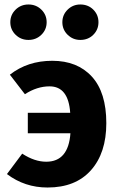

<svg xmlns="http://www.w3.org/2000/svg" viewBox="-20 -819 526 856"><path d="M164.5 -664Q141 -641 107 -641Q73 -641 49.5 -664Q26 -687 26 -720Q26 -753 49.5 -776Q73 -799 107 -799Q141 -799 164.5 -776Q188 -753 188 -720Q188 -687 164.5 -664ZM338 -641Q305 -641 281.5 -664Q258 -687 258 -720Q258 -753 281.5 -776Q305 -799 338 -799Q373 -799 396 -776Q419 -753 419 -720Q419 -687 396 -664Q373 -641 338 -641ZM213 -548Q325 -548 389.5 -477.5Q454 -407 454 -270Q454 -137 385.5 -60Q317 17 192 17Q90 17 11 -43L79 -134Q134 -98 186 -98Q285 -98 294 -225H104V-316H293Q285 -434 201 -434Q145 -434 91 -399L24 -486Q103 -548 213 -548Z"/></svg>

Font: Fira Sans
Style: Bold
Weight: 700
Designer: bBox Type GmbH & Carrois Corporate GbR & Edenspiekermann AG
Foundry: bBox Type GmbH & Carrois Corporate GbR & Edenspiekermann AG
Version: Version 4.301;PS 004.301;hotconv 1.0.88;makeotf.lib2.5.64775